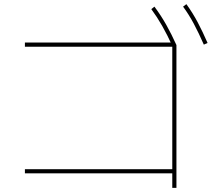

<svg xmlns="http://www.w3.org/2000/svg" viewBox="-20 -875 1040 925"><path d="M810 30V-40H100V-60H810V-650H100V-670H820L830 -658V30ZM812 -650Q786 -707 761.5 -750Q737 -793 709 -831L724 -843Q756 -800 781 -755.5Q806 -711 830 -658ZM962 -660Q937 -717 913.5 -761Q890 -805 862 -843L878 -855Q909 -812 933 -766.5Q957 -721 980 -668Z"/></svg>

Font: M PLUS 2 Thin Thin
Style: Regular
Weight: 250
Version: Version 1.001